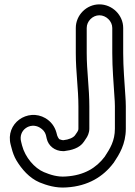

<svg xmlns="http://www.w3.org/2000/svg" viewBox="-20 -767 620 879"><path d="M377 -639C377 -670 404 -697 435 -697C466 -697 494 -670 494 -639V-524C494 -454 500 -389 504 -323C505 -309 506 -296 506 -281V-178C506 -122 484 -87 459 -49C421 1 366 36 281 41C243 44 210 33 181 21C138 3 95 -47 81 -101L77 -117C62 -171 118 -209 162 -183C177 -174 186 -163 190 -149L194 -132C201 -101 229 -75 270 -75H273C306 -79 344 -88 364 -118L376 -136C380 -142 389 -158 389 -178V-280C389 -364 377 -442 377 -524ZM327 -639V-524C327 -437 339 -359 339 -280V-178C339 -171 337 -169 334 -163L323 -147C315 -137 297 -128 269 -125C265 -125 256 -128 251 -130C247 -135 245 -139 242 -146L238 -161C230 -189 213 -211 188 -226C107 -273 3 -203 29 -104L33 -89C38 -69 45 -50 55 -33C79 7 114 48 161 68C193 81 236 95 285 91C384 85 453 41 499 -20L500 -21C526 -60 556 -107 556 -178V-281C556 -297 555 -311 554 -327C550 -392 544 -458 544 -524V-639C544 -698 494 -747 435 -747C376 -747 327 -698 327 -639Z"/></svg>

Font: Blanket
Style: BlkOutline
Weight: 900
Foundry: Cannot Into Space Fonts
Version: Version 0.9